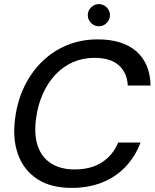

<svg xmlns="http://www.w3.org/2000/svg" viewBox="-20 -904 754 936"><path d="M329 12Q228 12 162 -31Q96 -74 68 -151Q40 -228 54 -329Q65 -413 99 -483Q133 -553 186 -604.5Q239 -656 307.5 -684Q376 -712 456 -712Q579 -712 645.5 -653Q712 -594 714 -487H603Q600 -549 559.5 -585.5Q519 -622 440 -622Q384 -622 336 -601Q288 -580 251 -541Q214 -502 189.5 -448Q165 -394 156 -328Q145 -248 164 -192.5Q183 -137 229 -107.5Q275 -78 344 -78Q424 -78 477.5 -113Q531 -148 556 -209H665Q639 -140 591 -90Q543 -40 477 -14Q411 12 329 12ZM462 -776Q440 -776 424 -792Q408 -808 408 -830Q408 -852 424 -868Q440 -884 462 -884Q484 -884 500 -868Q516 -852 516 -830Q516 -808 500 -792Q484 -776 462 -776Z"/></svg>

Font: DM Sans 36pt Medium
Style: Italic
Weight: 500
Italic angle: -10°
Designer: Colophon Foundry, Jonny Pinhorn
Foundry: Colophon Foundry
Version: Version 4.004;gftools[0.9.30]